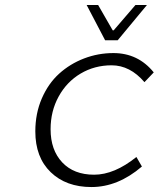

<svg xmlns="http://www.w3.org/2000/svg" viewBox="-20 -734 640 767"><path d="M399.9 -573.2 326.2 -713.9H372.1L430.2 -612.8H434.1L521 -713.9H566.9L450.2 -573.2ZM345.2 13.2Q244.1 13.2 182.6 -46.1Q121.1 -105.5 121.1 -209Q121.1 -280.8 147 -340.6Q172.9 -400.4 216.3 -439.7Q259.8 -479 315.9 -500.5Q372.1 -522 433.1 -522Q531.7 -522 594.2 -444.8L557.1 -405.8Q499.5 -473.1 425.8 -473.1Q357.9 -473.1 302.2 -440.2Q246.6 -407.2 214.4 -348.6Q182.1 -290 182.1 -217.8Q182.1 -134.8 228.5 -85.4Q274.9 -36.1 356 -36.1Q437 -36.1 524.9 -106.9L546.9 -68.8Q451.2 13.2 345.2 13.2Z"/></svg>

Font: Office Code Pro D Light Italic
Style: Regular
Weight: 300
Italic angle: -9°
Designer: Nathan Rutzky & Paul D. Hunt
Foundry: Adobe Systems Incorporated
Version: Version 1.004;PS 001.004;hotconv 1.0.70;makeotf.lib2.5.58329